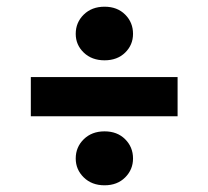

<svg xmlns="http://www.w3.org/2000/svg" viewBox="-20 -578 622 573"><path d="M72 -231V-348H510V-231ZM292 -25Q254 -25 230 -48.5Q206 -72 206 -105Q206 -139 230 -162.5Q254 -186 292 -186Q330 -186 353.5 -162.5Q377 -139 377 -105Q377 -72 353.5 -48.5Q330 -25 292 -25ZM292 -398Q254 -398 230 -421Q206 -444 206 -477Q206 -511 230 -534.5Q254 -558 292 -558Q330 -558 353.5 -534.5Q377 -511 377 -477Q377 -444 353.5 -421Q330 -398 292 -398Z"/></svg>

Font: DM Sans 20pt ExtraBold
Style: Regular
Weight: 800
Version: Version 4.004;gftools[0.9.30]